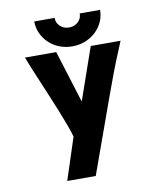

<svg xmlns="http://www.w3.org/2000/svg" viewBox="-84 -815 739 882"><g transform="rotate(-10 285.5 -374.0)"><path d="M511 -592Q504 -574 494.5 -551.5Q485 -529 474 -502Q463 -476 417 -350Q371 -224 291 0H158L222 -196Q216 -218 204.5 -249.5Q193 -281 178.5 -317Q164 -353 148 -391.5Q132 -430 116.5 -466.5Q101 -503 87.5 -535.5Q74 -568 65 -592H211L287 -348L372 -592ZM231 -747Q231 -724 248 -708.5Q265 -693 289 -693Q314 -693 331 -708.5Q348 -724 348 -747V-748H443Q443 -718 431 -692Q419 -666 398 -646.5Q377 -627 349 -616Q321 -605 289 -605Q257 -605 229 -616Q201 -627 180.5 -646.5Q160 -666 148 -692Q136 -718 136 -748H231Z"/></g></svg>

Font: PostBus
Style: Regular
Weight: 400
Designer: Peter Wiegel
Version: Version 1.001